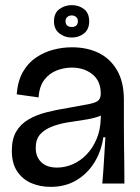

<svg xmlns="http://www.w3.org/2000/svg" viewBox="-20 -714 544 747"><path d="M177 13Q136 13 102 -1.5Q68 -16 47 -47Q26 -78 26 -128Q26 -173 43 -202Q60 -231 90.5 -249Q121 -267 160.5 -277Q200 -287 244 -294Q301 -304 328 -309.5Q355 -315 363.5 -324Q372 -333 372 -350Q372 -399 339.5 -425Q307 -451 259 -451Q230 -451 201 -440Q172 -429 152.5 -403.5Q133 -378 130 -335L45 -347Q49 -399 69 -434Q89 -469 120 -490Q151 -511 187 -520.5Q223 -530 260 -530Q319 -530 364 -508Q409 -486 435.5 -440.5Q462 -395 462 -326V-228Q462 -190 462.5 -152Q463 -114 463.5 -76Q464 -38 464 0H378Q382 -45 384.5 -88.5Q387 -132 390 -180H382Q374 -125 347 -81.5Q320 -38 277 -12.5Q234 13 177 13ZM202 -62Q233 -62 263 -75Q293 -88 317 -113Q341 -138 356 -173.5Q371 -209 372 -254L373 -276L399 -285Q388 -269 363 -260.5Q338 -252 306 -247.5Q274 -243 241.5 -237.5Q209 -232 181 -221Q153 -210 136 -191Q119 -172 119 -138Q119 -104 140.5 -83Q162 -62 202 -62ZM259 -568Q231 -568 210.5 -584.5Q190 -601 190 -631Q190 -663 211 -678.5Q232 -694 259 -694Q287 -694 307 -678.5Q327 -663 327 -631Q327 -600 307 -584Q287 -568 259 -568ZM260 -609Q270 -609 276.5 -614.5Q283 -620 283 -632Q283 -642 276 -648Q269 -654 259 -654Q249 -654 242 -648Q235 -642 235 -632Q235 -620 241.5 -614.5Q248 -609 260 -609Z"/></svg>

Font: Bricolage Grotesque 96pt
Style: Regular
Weight: 400
Version: Version 1.001;gftools[0.9.33.dev8+g029e19f]